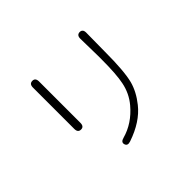

<svg xmlns="http://www.w3.org/2000/svg" viewBox="-156 -1016 1312 1312"><g transform="rotate(-45 500.0 -360.0)"><path d="M446 24Q412 36 404 10Q396 -16 431 -25Q540 -55 620 -150Q673 -213 689 -295Q704 -366 704 -512Q704 -530 704 -548L701 -711Q700 -747 730 -748Q760 -748 759 -711L757 -529Q757 -346 735 -259Q715 -185 659 -115Q587 -24 446 24ZM266 -270Q236 -270 236 -306V-705Q236 -741 266 -741Q295 -741 295 -705V-306Q295 -270 266 -270Z"/></g></svg>

Font: Resource Han Rounded KR Light
Style: Regular
Weight: 300
Designer: Cyano Hao (round all glyphs); Ryoko NISHIZUKA 西塚涼子 (kana, bopomofo & ideographs); Paul D. Hunt (Latin, Greek & Cyrillic)
Foundry: Cyano Hao
Version: 0.990